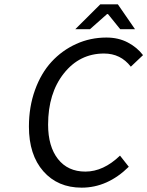

<svg xmlns="http://www.w3.org/2000/svg" viewBox="-20 -843 672 875"><path d="M323.2 -710 437 -823.2H517.1L595.2 -710H527.8L472.2 -778.8H467.8L390.1 -710ZM352.1 12.2Q243.2 12.2 177.5 -62.5Q111.8 -137.2 111.8 -266.1Q111.8 -356 139.4 -432.6Q167 -509.3 214.8 -561.3Q262.7 -613.3 327.1 -642.6Q391.6 -671.9 464.8 -671.9Q520 -671.9 562.5 -649.4Q605 -627 631.8 -591.8L576.2 -539.1Q529.8 -599.1 454.1 -599.1Q342.8 -599.1 271 -508.5Q199.2 -418 199.2 -274.9Q199.2 -175.8 244.1 -118.4Q289.1 -61 369.1 -61Q451.2 -61 526.9 -133.8L566.9 -83Q470.2 12.2 352.1 12.2Z"/></svg>

Font: Office Code Pro Italic
Style: Regular
Weight: 400
Italic angle: -9°
Designer: Nathan Rutzky & Paul D. Hunt
Foundry: Adobe Systems Incorporated
Version: Version 1.004;PS 001.004;hotconv 1.0.70;makeotf.lib2.5.58329